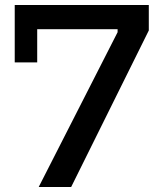

<svg xmlns="http://www.w3.org/2000/svg" viewBox="-20 -749 650 769"><path d="M135 0 451 -620V-632H129V-499H39V-729H576V-627L265 0Z"/></svg>

Font: Hubot Sans Medium
Style: Regular
Weight: 500
Designer: Deni Anggara
Foundry: GitHub, Inc., Subsidiary of Microsoft Corporation
Version: Version 2.000